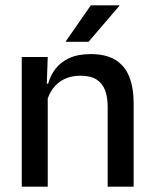

<svg xmlns="http://www.w3.org/2000/svg" viewBox="-20 -704 580 724"><path d="M386 0V-302Q386 -337.5 376.2 -363.5Q366.5 -389.5 344.2 -404Q322 -418.5 283.5 -418.5Q248 -418.5 222 -405.5Q196 -392.5 179.8 -370.5Q163.5 -348.5 156.5 -320.5L140.5 -388.5H161.5Q170 -419.5 189.5 -444.8Q209 -470 241.5 -485Q274 -500 322 -500Q379.5 -500 415 -478.2Q450.5 -456.5 467.2 -415Q484 -373.5 484 -313V0ZM62 0V-489H160L156 -374.5L160 -368.5V0ZM322.5 -684H430.5V-682.5L314 -546.5H228V-548Z"/></svg>

Font: Anek Latin Medium Medium
Style: Regular
Weight: 500
Version: Version 1.003